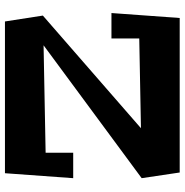

<svg xmlns="http://www.w3.org/2000/svg" viewBox="-5 -748 749 779"><g transform="rotate(-90 369.5 -358.5)"><path d="M695.8 -559.1 238.8 -161.1 603 -168V-280.8H706.1L686 -3.9H59.1L36.1 -158.2L575.2 -556.2L139.2 -547.9V-436H36.1L56.2 -712.9H671.9Z"/></g></svg>

Font: Peralta
Style: Regular
Weight: 400
Designer: Astigmatic (AOETI)
Foundry: Astigmatic (AOETI)
Version: Version 1.000